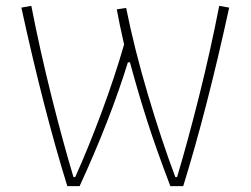

<svg xmlns="http://www.w3.org/2000/svg" viewBox="-20 -636 856 656"><path d="M53 -610 87 -616Q117 -462 156 -306.5Q195 -151 231 -31H237Q282 -131 327 -252Q372 -373 404 -484Q387 -559 379 -604L411 -609Q439 -469 485.5 -312.5Q532 -156 579 -31H585Q621 -151 660 -306.5Q699 -462 729 -616L763 -610Q687 -261 606 0H562Q514 -126 483.5 -221Q453 -316 424 -423H417Q356 -226 252 0H210Q129 -261 53 -610Z"/></svg>

Font: Athiti ExtraLight
Style: Regular
Weight: 250
Version: Version 1.032